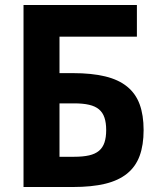

<svg xmlns="http://www.w3.org/2000/svg" viewBox="-20 -749 642 769"><path d="M74.2 -729H528.3V-602.1H218.3V-456.1H272Q347.2 -456.1 400.9 -443.1Q454.6 -430.2 489 -402.3Q523.4 -374.5 539.3 -331.3Q555.2 -288.1 555.2 -228Q555.2 -168 539.3 -124.8Q523.4 -81.5 489 -53.7Q454.6 -25.9 400.9 -12.9Q347.2 0 272 0H74.2ZM277.3 -121.1Q312.5 -121.1 336.9 -126.7Q361.3 -132.3 376.5 -145Q391.6 -157.7 398.4 -178.2Q405.3 -198.7 405.3 -228Q405.3 -257.3 398.4 -277.8Q391.6 -298.3 376.5 -311Q361.3 -323.7 336.9 -329.3Q312.5 -335 277.3 -335H218.3V-121.1Z"/></svg>

Font: Hack
Style: Bold
Weight: 700
Monospace: yes
Designer: Christopher Simpkins
Foundry: Christopher Simpkins
Version: Version 2.017